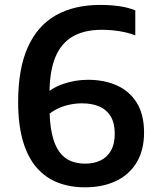

<svg xmlns="http://www.w3.org/2000/svg" viewBox="-20 -770 648 799"><path d="M333.5 9.5Q271.5 9.5 220.5 -10.2Q169.5 -30 132.5 -72.5Q95.5 -115 75.5 -182.8Q55.5 -250.5 55.5 -346Q55.5 -483.5 95.5 -573Q135.5 -662.5 211.8 -706Q288 -749.5 397.5 -749.5Q437.5 -749.5 474.5 -744.5Q511.5 -739.5 543 -727V-623Q511 -635 475.2 -640.5Q439.5 -646 403.5 -646Q331 -646 282.5 -618Q234 -590 210 -531.2Q186 -472.5 186 -380.5V-327Q186 -258 196.5 -211.8Q207 -165.5 226.5 -138.8Q246 -112 273.2 -100.5Q300.5 -89 334.5 -89Q370 -89 397.8 -102Q425.5 -115 441.5 -142.8Q457.5 -170.5 457.5 -214Q457.5 -257.5 440.8 -285.5Q424 -313.5 393.2 -326.8Q362.5 -340 321 -340Q293.5 -340 264.8 -333.5Q236 -327 209.8 -312.5Q183.5 -298 163.5 -275.5V-372.5Q193.5 -403.5 243.2 -420.8Q293 -438 346 -438Q413.5 -438 466.2 -414.5Q519 -391 549.2 -342.2Q579.5 -293.5 579.5 -218Q579.5 -145.5 549 -94.5Q518.5 -43.5 463.2 -17Q408 9.5 333.5 9.5Z"/></svg>

Font: Encode Sans SC SemiBold
Style: Regular
Weight: 600
Version: Version 3.002